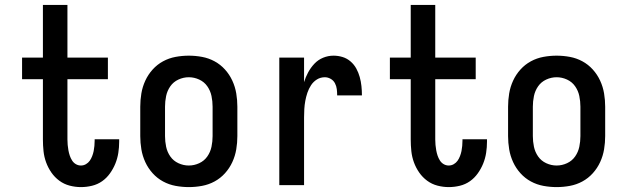

<svg xmlns="http://www.w3.org/2000/svg" viewBox="-20 -755 2540 783"><path d="M310 8Q287 8 264 2Q241 -4 222 -18Q203 -32 189.5 -51.5Q176 -71 168 -93Q160 -115 157.5 -138.5Q155 -162 155 -186V-432H70V-520H155V-735H255V-520H420V-432H255V-186Q255 -175 256 -164Q257 -153 259 -142Q261 -131 264.5 -120.5Q268 -110 274 -100.5Q280 -91 289.5 -85.5Q299 -80 310 -80Q321 -80 330.5 -85.5Q340 -91 346 -99.5Q352 -108 356 -118.5Q360 -129 362 -139Q364 -149 365 -160Q366 -171 366 -181V-187H466V-177Q466 -154 462.5 -131.5Q459 -109 450.5 -88Q442 -67 428.5 -48Q415 -29 396.5 -16Q378 -3 355.5 2.5Q333 8 310 8Z M750 8Q723 8 696 3Q669 -2 645 -15Q621 -28 602.5 -48.5Q584 -69 572.5 -94Q561 -119 556.5 -146Q552 -173 552 -200V-320Q552 -347 556.5 -374Q561 -401 572.5 -426Q584 -451 602.5 -471.5Q621 -492 645 -505Q669 -518 696 -523Q723 -528 750 -528Q777 -528 804 -523Q831 -518 855 -505Q879 -492 897.5 -471.5Q916 -451 927.5 -426Q939 -401 943.5 -374Q948 -347 948 -320V-200Q948 -173 943.5 -146Q939 -119 927.5 -94Q916 -69 897.5 -48.5Q879 -28 855 -15Q831 -2 804 3Q777 8 750 8ZM750 -80Q772 -80 792.5 -89.5Q813 -99 825.5 -117Q838 -135 842.5 -156.5Q847 -178 847 -200V-320Q847 -342 842.5 -363.5Q838 -385 825.5 -403Q813 -421 792.5 -430.5Q772 -440 750 -440Q728 -440 707.5 -430.5Q687 -421 674.5 -403Q662 -385 657.5 -363.5Q653 -342 653 -320V-200Q653 -178 657.5 -156.5Q662 -135 674.5 -117Q687 -99 707.5 -89.5Q728 -80 750 -80Z M1119 0V-520H1220V-420Q1226 -440 1236.5 -459.5Q1247 -479 1262 -495Q1277 -511 1297.5 -519.5Q1318 -528 1340 -528Q1359 -528 1377 -522.5Q1395 -517 1409.5 -504.5Q1424 -492 1433 -475.5Q1442 -459 1447 -441Q1452 -423 1454 -404Q1456 -385 1456 -366H1355Q1355 -379 1353.5 -391.5Q1352 -404 1346 -415.5Q1340 -427 1328.5 -433.5Q1317 -440 1305 -440Q1287 -440 1272.5 -431Q1258 -422 1248.5 -407.5Q1239 -393 1233.5 -376.5Q1228 -360 1225 -343.5Q1222 -327 1221 -310Q1220 -293 1220 -276V0Z M1810 8Q1787 8 1764 2Q1741 -4 1722 -18Q1703 -32 1689.5 -51.5Q1676 -71 1668 -93Q1660 -115 1657.5 -138.5Q1655 -162 1655 -186V-432H1570V-520H1655V-735H1755V-520H1920V-432H1755V-186Q1755 -175 1756 -164Q1757 -153 1759 -142Q1761 -131 1764.5 -120.5Q1768 -110 1774 -100.5Q1780 -91 1789.5 -85.5Q1799 -80 1810 -80Q1821 -80 1830.5 -85.5Q1840 -91 1846 -99.5Q1852 -108 1856 -118.5Q1860 -129 1862 -139Q1864 -149 1865 -160Q1866 -171 1866 -181V-187H1966V-177Q1966 -154 1962.5 -131.5Q1959 -109 1950.5 -88Q1942 -67 1928.5 -48Q1915 -29 1896.5 -16Q1878 -3 1855.5 2.5Q1833 8 1810 8Z M2250 8Q2223 8 2196 3Q2169 -2 2145 -15Q2121 -28 2102.5 -48.5Q2084 -69 2072.5 -94Q2061 -119 2056.5 -146Q2052 -173 2052 -200V-320Q2052 -347 2056.5 -374Q2061 -401 2072.5 -426Q2084 -451 2102.5 -471.5Q2121 -492 2145 -505Q2169 -518 2196 -523Q2223 -528 2250 -528Q2277 -528 2304 -523Q2331 -518 2355 -505Q2379 -492 2397.5 -471.5Q2416 -451 2427.5 -426Q2439 -401 2443.5 -374Q2448 -347 2448 -320V-200Q2448 -173 2443.5 -146Q2439 -119 2427.5 -94Q2416 -69 2397.5 -48.5Q2379 -28 2355 -15Q2331 -2 2304 3Q2277 8 2250 8ZM2250 -80Q2272 -80 2292.5 -89.5Q2313 -99 2325.5 -117Q2338 -135 2342.5 -156.5Q2347 -178 2347 -200V-320Q2347 -342 2342.5 -363.5Q2338 -385 2325.5 -403Q2313 -421 2292.5 -430.5Q2272 -440 2250 -440Q2228 -440 2207.5 -430.5Q2187 -421 2174.5 -403Q2162 -385 2157.5 -363.5Q2153 -342 2153 -320V-200Q2153 -178 2157.5 -156.5Q2162 -135 2174.5 -117Q2187 -99 2207.5 -89.5Q2228 -80 2250 -80Z"/></svg>

Font: Iosevka Term Semibold
Style: Regular
Weight: 600
Monospace: yes
Designer: Belleve Invis
Foundry: Belleve Invis
Version: Version 31.4.0